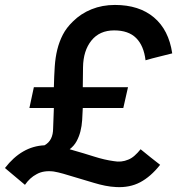

<svg xmlns="http://www.w3.org/2000/svg" viewBox="-60 -727 717 777"><path d="M157 -33Q116 -38 88 -22Q61 -8 41 21Q21 4 0.5 -13Q-20 -30 -40 -47Q28 -135 120 -139Q155 -158 155 -208L158 -290H59L77 -374H158Q159 -419 161.5 -457Q164 -495 172 -527Q180 -559 194.5 -587Q209 -615 235 -640Q267 -672 310.5 -689.5Q354 -707 405 -707Q503 -707 563 -656.5Q623 -606 637 -511Q610 -504 583 -497.5Q556 -491 529 -483Q522 -542 491 -573Q460 -604 402 -604Q343 -604 310 -563Q277 -522 276 -455Q276 -435 275.5 -414.5Q275 -394 275 -374H458Q453 -353 448.5 -332Q444 -311 439 -290H275Q274 -265 272.5 -241Q271 -217 265.5 -195.5Q260 -174 250 -155.5Q240 -137 222 -123Q227 -121 230.5 -120.5Q234 -120 239 -118Q278 -107 320.5 -93.5Q363 -80 400 -75Q431 -69 459 -81Q472 -86 484.5 -97Q497 -108 509 -123Q529 -107 548.5 -91Q568 -75 588 -60Q550 -12 507.5 10.5Q465 33 410 30Q388 29 365.5 24.5Q343 20 320 13L196 -24Q175 -30 157 -33Z"/></svg>

Font: Rosa Sans SemiBold
Style: Italic
Weight: 600
Italic angle: -12°
Designer: Pentagram / MCKL
Foundry: Pentagram / MCKL
Version: Version 1.005;September 16, 2019;FontCreator 11.5.0.2425 64-